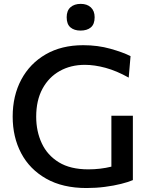

<svg xmlns="http://www.w3.org/2000/svg" viewBox="-20 -960 772 992"><path d="M427 11.5Q304 11.5 218.8 -36.8Q133.5 -85 89.5 -168.2Q45.5 -251.5 45.5 -357.5Q45.5 -465.5 90 -548.8Q134.5 -632 216.2 -679.2Q298 -726.5 410 -726.5Q485 -726.5 550 -708.2Q615 -690 654.5 -670L645 -559Q582.5 -594 525.5 -609.5Q468.5 -625 418.5 -625Q345.5 -625 288.8 -593.2Q232 -561.5 199.5 -501.5Q167 -441.5 167 -357Q167 -281.5 195.8 -219.8Q224.5 -158 284 -121.5Q343.5 -85 436.5 -85Q467.5 -85 497.2 -88.5Q527 -92 555.5 -99V-362H666.5V-29.5Q643.5 -19.5 605.8 -10Q568 -0.5 521.8 5.5Q475.5 11.5 427 11.5ZM396 -802Q363.5 -802 344 -818.5Q324.5 -835 324.5 -871Q324.5 -905 344.2 -922.5Q364 -940 397 -940Q430 -940 449.5 -921.8Q469 -903.5 469 -871Q469 -835 449.5 -818.5Q430 -802 396 -802Z"/></svg>

Font: Commissioner Medium
Style: Regular
Weight: 500
Designer: Kostas Bartsokas
Foundry: Kostas Bartsokas
Version: Version 1.000; ttfautohint (v1.8.3)